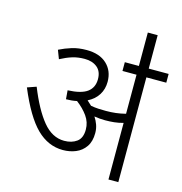

<svg xmlns="http://www.w3.org/2000/svg" viewBox="-116 -911 964 1016"><g transform="rotate(15 366.0 -402.5)"><path d="M438 -219Q438 -173 418 -144Q398 -115 365.5 -101.5Q333 -88 295 -88Q214 -88 150.5 -150.5Q87 -213 26 -359L75 -376Q121 -261 172 -199Q223 -137 289 -137Q330 -137 357.5 -157Q385 -177 385 -224Q385 -264 361.5 -297Q338 -330 301 -358Q273 -352 242 -352L238 -400Q312 -403 345 -427.5Q378 -452 378 -498Q378 -541 351.5 -562.5Q325 -584 283 -584Q246 -584 215.5 -574.5Q185 -565 151 -547L133 -594Q165 -610 200.5 -621Q236 -632 281 -632Q352 -632 391.5 -595Q431 -558 431 -498Q431 -458 411.5 -426.5Q392 -395 354 -376Q367 -365 379 -353Q400 -349 421 -348Q442 -347 462 -347Q490 -347 515.5 -350Q541 -353 569 -360V-574H492V-622H732V-574H623V0H569V-310Q544 -303 520 -300.5Q496 -298 471 -298Q442 -298 411 -303Q423 -285 430.5 -264Q438 -243 438 -219ZM569 -615V-805H623V-615Z"/></g></svg>

Font: Noto Sans Light
Style: Regular
Weight: 300
Designer: Monotype Design Team
Foundry: Monotype Imaging Inc.
Version: Version 2.007